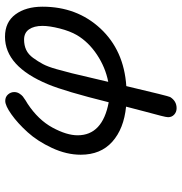

<svg xmlns="http://www.w3.org/2000/svg" viewBox="1 -525 730 772"><g transform="rotate(-90 366.0 -139.0)"><path d="M129.9 -179.2Q129.9 -236.3 157 -294.7Q184.1 -353 220.5 -393.1Q256.8 -433.1 292 -458Q327.1 -482.9 346.2 -482.9Q362.3 -482.9 372.1 -471.9Q381.8 -460.9 381.8 -446.8Q381.8 -435.5 376 -426.3Q370.1 -417 364 -412.1Q357.9 -407.2 347.4 -400.6Q336.9 -394 335 -393.1Q270 -350.1 239 -293Q208 -235.8 208 -191.9Q208 -91.8 340.8 -66.9Q384.8 -243.7 413.1 -311Q484.9 -483.9 604 -483.9Q663.1 -483.9 694.1 -441.9Q725.1 -399.9 725.1 -333Q725.1 -194.8 637.5 -100.3Q549.8 -5.9 405.8 3.9Q365.7 173.8 361.8 180.2Q345.7 206.1 316.9 206.1Q301.8 206.1 291.3 196.5Q280.8 187 280.8 171.9Q280.8 165 286.4 143.1Q292 121.1 303.5 78.6Q314.9 36.1 323.2 2.9Q234.4 -5.9 182.1 -52.5Q129.9 -99.1 129.9 -179.2ZM422.9 -68.8Q481 -80.1 532 -114Q583 -147.9 610.8 -194.8Q627 -222.7 637.5 -263.9Q647.9 -305.2 647.9 -333Q647.9 -367.2 634 -387.2Q620.1 -407.2 592.8 -407.2Q569.8 -407.2 551.5 -398.7Q533.2 -390.1 519 -370.6Q504.9 -351.1 494.4 -331.5Q483.9 -312 473.9 -276.6Q463.9 -241.2 457.5 -215.1Q451.2 -189 440.4 -142.8Q429.7 -96.7 422.9 -68.8Z"/></g></svg>

Font: CMU Concrete
Style: BoldItalic
Weight: 700
Italic angle: -14.04°
Version: Version 0.7.0